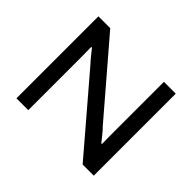

<svg xmlns="http://www.w3.org/2000/svg" viewBox="-148 -911 1136 1136"><g transform="rotate(45 420.5 -343.0)"><path d="M97 0V-686H196L577 -242Q586 -234 597.5 -220Q609 -206 620.5 -192Q632 -178 640 -167H646Q646 -185 645.5 -207Q645 -229 645 -247V-686H744V0H651L266 -450Q250 -467 231 -490.5Q212 -514 201 -528H195Q195 -512 195.5 -488.5Q196 -465 196 -440V0Z"/></g></svg>

Font: Archivo SemiExpanded
Style: Regular
Weight: 400
Width: 6
Designer: Hector Gatti
Foundry: Omnibus-Type
Version: Version 2.001